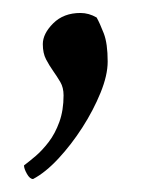

<svg xmlns="http://www.w3.org/2000/svg" viewBox="-20 -140 236 296"><path d="M104 -120Q117 -120 129 -113Q134 -104 140 -88.5Q146 -73 146 -45Q146 -24 135 3Q124 30 107 56.5Q90 83 70 104.5Q50 126 31 136Q26 136 21.5 128Q17 120 17 115Q25 109 35 100.5Q45 92 55 79Q65 66 71.5 48Q78 30 78 7Q78 -5 73 -13.5Q68 -22 62 -30.5Q56 -39 51 -48.5Q46 -58 46 -72Q46 -88 62 -104Q78 -120 104 -120Z"/></svg>

Font: Vermiglione
Style: Regular
Weight: 400
Version: Version 1.000